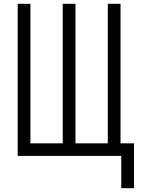

<svg xmlns="http://www.w3.org/2000/svg" viewBox="-20 -820 740 1010"><path d="M73 -800H140V-66H310V-800H377V-66H547V-800H614V-66H685V170H618V0H73Z"/></svg>

Font: Martian Mono ExtraLight
Style: Regular
Weight: 200
Monospace: yes
Designer: Roman Shamin
Foundry: Evil Martians
Version: Version 1.000; ttfautohint (v1.8.4.7-5d5b)